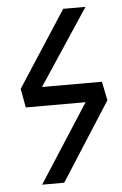

<svg xmlns="http://www.w3.org/2000/svg" viewBox="-51 -725 485 762"><g transform="rotate(-5 191.5 -344.0)"><path d="M357.9 -386.2 373 -311 173.8 0H85.9L286.1 -311H47.9L34.2 -386.2L230 -688H318.8L119.1 -386.2Z"/></g></svg>

Font: Fira Sans Compressed Book
Style: Italic
Weight: 350
Width: 3
Italic angle: -8°
Designer: Carrois Corporate & Edenspiekermann AG
Foundry: Carrois Corporate GbR & Edenspiekermann AG
Version: Version 4.203;PS 004.203;hotconv 1.0.88;makeotf.lib2.5.64775